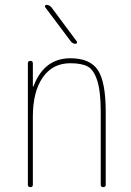

<svg xmlns="http://www.w3.org/2000/svg" viewBox="-20 -770 540 790"><path d="M271.5 -599.6 166 -740.2Q164.1 -743.2 165.5 -746.6Q167 -750 170.9 -750Q182.6 -750 191.4 -740.2L295.9 -599.6Q297.9 -596.7 296.4 -593.3Q294.9 -589.8 291 -589.8Q279.3 -589.8 271.5 -599.6ZM94.7 -9.8V-509.8Q94.7 -519.5 105 -519.5Q115.2 -519.5 115.2 -509.8V-415Q115.2 -414.1 116.2 -414.1Q118.2 -414.1 118.2 -416Q162.1 -530.3 269.5 -530.3Q350.6 -530.3 382.8 -481.4Q415 -432.6 415 -309.6V-9.8Q415 0 404.8 0Q394.5 0 394.5 -9.8V-309.6Q394.5 -392.6 380.4 -437.5Q366.2 -482.4 341.3 -496.1Q316.4 -509.8 269.5 -509.8Q196.3 -509.8 155.8 -451.2Q115.2 -392.6 115.2 -290V-9.8Q115.2 0 105 0Q94.7 0 94.7 -9.8Z"/></svg>

Font: Rounded-L Mgen+ 2m thin
Style: Regular
Weight: 100
Designer: [Source Han Sans]
Ryoko NISHIZUKA  (kana & ideographs); Paul D. Hunt (Latin, Greek & Cyrillic); Wenlong ZHANG  (bopomofo
Version: Version 1.059.20150602